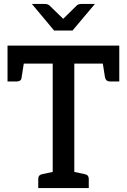

<svg xmlns="http://www.w3.org/2000/svg" viewBox="-20 -949 640 969"><path d="M246 0V-628H18V-719H582V-628H355V0ZM173 0V-46Q173 -56 178 -62Q183 -68 193 -70L263 -85L274 0ZM327 0 338 -85 408 -70Q418 -68 423 -62Q428 -56 428 -46V0ZM495 -653 582 -628V-538H534Q525 -538 519 -542.5Q513 -547 510 -558ZM104 -653 89 -558Q88 -547 81.5 -542.5Q75 -538 66 -538H18V-628ZM459 -929 346 -795H253L141 -929H207Q220 -929 229 -922L299 -854L368 -922Q371 -925 377 -927Q383 -929 390 -929Z"/></svg>

Font: Aleo Medium
Style: Regular
Weight: 500
Designer: Alessio Laiso
Foundry: Alessio Laiso
Version: Version 2.001;gftools[0.9.29]